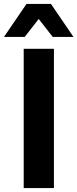

<svg xmlns="http://www.w3.org/2000/svg" viewBox="-48 -952 392 972"><path d="M72 0V-705H225V0ZM-28 -765 86 -932H210L324 -765H219L148 -856L77 -765Z"/></svg>

Font: Nunito Sans 10pt SemiCondensed ExtraBold
Style: Regular
Weight: 800
Width: 4
Designer: Vernon Adams
Foundry: Vernon Adams
Version: Version 3.101;gftools[0.9.27]